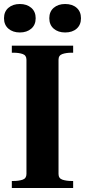

<svg xmlns="http://www.w3.org/2000/svg" viewBox="-29 -938 424 958"><path d="M103 -70V-640Q103 -662 84 -668.5Q65 -675 38 -675H30V-710H336V-675H328Q302 -675 282.5 -668.5Q263 -662 263 -640V-70Q263 -48 282.5 -41.5Q302 -35 328 -35H336V0H30V-35H38Q65 -35 84 -41.5Q103 -48 103 -70ZM149 -847Q149 -814 127 -795Q105 -776 70 -776Q35 -776 13 -795Q-9 -814 -9 -847Q-9 -880 13 -899Q35 -918 70 -918Q105 -918 127 -899Q149 -880 149 -847ZM375 -847Q375 -814 353.5 -795Q332 -776 296 -776Q261 -776 239 -795Q217 -814 217 -847Q217 -880 239 -899Q261 -918 296 -918Q332 -918 353.5 -899Q375 -880 375 -847Z"/></svg>

Font: Roboto Serif 144pt SemiBold
Style: Regular
Weight: 600
Version: Version 1.008